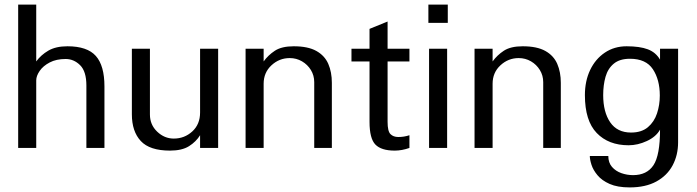

<svg xmlns="http://www.w3.org/2000/svg" viewBox="-20 -648 3051 841"><path d="M59.6 0V-627.9H138.7V-378.9Q159.2 -407.2 191.9 -426.3Q224.6 -445.3 275.4 -445.3Q362.3 -445.3 399.9 -402.8Q437.5 -360.4 437.5 -269.5V0H358.4V-273.4Q358.4 -335 331.1 -362.3Q303.7 -389.6 267.6 -389.6Q226.6 -389.6 197.8 -374.5Q168.9 -359.4 153.8 -337.4Q138.7 -315.4 138.7 -295.9V0Z M724.6 11.7Q635.7 11.7 596.7 -30.3Q557.6 -72.3 557.6 -147.5V-434.6H636.7V-146.5Q636.7 -101.6 668.5 -71.3Q700.2 -41 741.2 -41Q788.1 -41 822.3 -72.3Q856.4 -103.5 856.4 -155.3V-434.6H935.5V0H856.4V-55.7Q838.9 -27.3 808.1 -7.8Q777.3 11.7 724.6 11.7Z M1055.7 0V-434.6H1134.8V-378.9Q1154.3 -406.2 1184.1 -425.8Q1213.9 -445.3 1266.6 -445.3Q1329.1 -445.3 1365.7 -424.8Q1402.3 -404.3 1418 -368.2Q1433.6 -332 1433.6 -285.2V0H1356.4V-288.1Q1356.4 -317.4 1341.8 -341.3Q1327.1 -365.2 1302.7 -379.4Q1278.3 -393.6 1249 -393.6Q1203.1 -393.6 1168.9 -361.8Q1134.8 -330.1 1134.8 -281.2V0Z M1709 11.7Q1650.4 11.7 1624.5 -14.6Q1598.6 -41 1598.6 -114.3V-378.9H1519.5V-434.6H1598.6V-521.5L1677.7 -553.7V-434.6H1773.4V-378.9H1677.7V-114.3Q1677.7 -73.2 1690.4 -60.5Q1703.1 -47.9 1724.6 -47.9Q1750 -47.9 1773.4 -55.7V0Q1740.2 11.7 1709 11.7Z M1859.4 0V-434.6H1938.5V0ZM1856.4 -547.9V-627.9H1941.4V-547.9Z M2058.6 0V-434.6H2137.7V-378.9Q2157.2 -406.2 2187 -425.8Q2216.8 -445.3 2269.5 -445.3Q2332 -445.3 2368.7 -424.8Q2405.3 -404.3 2420.9 -368.2Q2436.5 -332 2436.5 -285.2V0H2359.4V-288.1Q2359.4 -317.4 2344.7 -341.3Q2330.1 -365.2 2305.7 -379.4Q2281.2 -393.6 2252 -393.6Q2206.1 -393.6 2171.9 -361.8Q2137.7 -330.1 2137.7 -281.2V0Z M2738.3 172.9Q2684.6 172.9 2650.4 157.7Q2616.2 142.6 2597.2 119.6Q2578.1 96.7 2570.8 73.7Q2563.5 50.8 2563.5 35.2H2644.5Q2644.5 64.5 2660.6 83Q2676.8 101.6 2701.7 110.4Q2726.6 119.1 2752.9 119.1Q2813.5 119.1 2842.3 75.7Q2871.1 32.2 2871.1 -80.1Q2853.5 -48.8 2813.5 -30.3Q2773.4 -11.7 2733.4 -11.7Q2645.5 -11.7 2593.8 -65.4Q2542 -119.1 2542 -231.4Q2542 -293 2564.9 -341.3Q2587.9 -389.6 2629.4 -417.5Q2670.9 -445.3 2724.6 -445.3Q2782.2 -445.3 2817.4 -432.1Q2852.5 -418.9 2871.1 -386.7V-434.6H2950.2V-24.4Q2950.2 31.2 2926.3 76.2Q2902.3 121.1 2855 147Q2807.6 172.9 2738.3 172.9ZM2744.1 -67.4Q2790 -67.4 2817.9 -90.8Q2845.7 -114.3 2857.9 -151.4Q2870.1 -188.5 2870.1 -229.5Q2870.1 -298.8 2839.8 -344.7Q2809.6 -390.6 2739.3 -390.6Q2694.3 -390.6 2668.5 -369.1Q2642.6 -347.7 2632.3 -311.5Q2622.1 -275.4 2622.1 -231.4Q2622.1 -157.2 2652.8 -112.3Q2683.6 -67.4 2744.1 -67.4Z"/></svg>

Font: Padauk
Style: Regular
Weight: 400
Designer: Debbi Hosken, Becca Hirsbrunner Spalinger
Foundry: SIL International
Version: Version 5.003